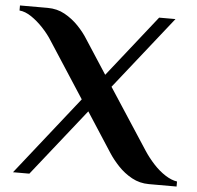

<svg xmlns="http://www.w3.org/2000/svg" viewBox="-62 -710 778 760"><g transform="rotate(5 327.0 -330.0)"><path d="M17 0 263 -311 121 -530Q105 -556 82 -580.5Q59 -605 34.5 -621.5Q10 -638 -13 -640V-660H97Q135 -660 165.5 -643Q196 -626 220 -601Q244 -576 260 -550L347 -416L540 -660H605L376 -371L533 -130Q550 -104 572.5 -79.5Q595 -55 620 -39Q645 -23 667 -20V0H557Q520 0 489 -17Q458 -34 434 -59.5Q410 -85 394 -110L293 -266L82 0Z"/></g></svg>

Font: El Messiri
Style: Regular
Weight: 400
Designer: Mohamed Gaber
Foundry: Kief Type Foundry
Version: Version 2.020